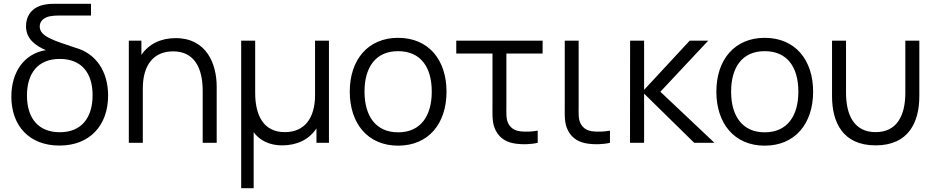

<svg xmlns="http://www.w3.org/2000/svg" viewBox="-20 -755 4940 1015"><path d="M294.5 14.5C456 14.5 551.5 -93.5 551.5 -250C551.5 -376.5 488.5 -472.5 377.5 -503C268 -540 190 -561.5 190 -614.5C190 -643.5 211 -661 241 -668.5C255.5 -671.5 272.5 -673 292 -673H461V-735H275.5C257.5 -735 237.5 -735 216 -730.5C145.5 -717.5 117.5 -668 117.5 -617C117.5 -551 164.5 -514.5 222.5 -490C107 -471.5 40 -373.5 40 -244.5C40 -89.5 135 14.5 294.5 14.5ZM296 -56C182.5 -56 122.5 -130.5 122.5 -250C122.5 -366 179 -443.5 296 -443.5C411 -443.5 469.5 -369.5 469.5 -251.5C469.5 -133.5 411.5 -56 296 -56Z M735 0V-288C735 -410 791 -483.5 895 -483.5C1008 -483.5 1051.5 -394.5 1051.5 -275.5V0H1125.5V-297C1125.5 -418.5 1071 -553.5 909 -553.5C831.5 -553.5 767.5 -523.5 727.5 -465V-540H661V0Z M1321 240V-56C1354 -11.5 1405.5 13.5 1471.5 13.5C1548 13.5 1613.5 -16 1653 -76.5V0H1719V-540H1645.5V-252C1645.5 -130 1589.5 -56.5 1486 -56.5C1372.5 -56.5 1329 -145.5 1329 -264.5V-540H1255V240Z M2084.5 15C2244.5 15 2340.5 -100.5 2340.5 -270.5C2340.5 -437.5 2246.5 -555 2084.5 -555C1926.5 -555 1829 -440.5 1829 -270.5C1829 -103 1923.5 15 2084.5 15ZM2084.5 -55.5C1967.5 -55.5 1907 -140.5 1907 -270.5C1907 -396.5 1963.5 -484.5 2084.5 -484.5C2203.5 -484.5 2262.5 -400.5 2262.5 -270.5C2262.5 -143 2204.5 -55.5 2084.5 -55.5Z M2706.5 4.5C2739 9.5 2787 8.5 2822.5 0V-64.5C2794.5 -59 2761.5 -57.5 2733 -60.5C2704.5 -63.5 2682.5 -74.5 2668 -100.5C2654.5 -126.5 2657 -152.5 2657 -198.5V-472H2848.5V-540H2392V-472H2583.5V-195.5C2583.5 -140 2581 -102.5 2601.5 -63.5C2624.5 -20 2662.5 -1.5 2706.5 4.5Z M3088.5 4.5C3121 9.5 3169 8.5 3204.5 0V-64.5C3176.5 -59 3143.5 -57.5 3115 -60.5C3086.5 -63.5 3064.5 -74.5 3050 -100.5C3036.5 -126.5 3039 -152.5 3039 -198.5V-540H2965.5V-195.5C2965.5 -140 2963 -102.5 2983.5 -63.5C3006.5 -20 3044.5 -1.5 3088.5 4.5Z M3385 0V-260L3650 0H3757L3471 -270L3724 -540H3626L3385 -280V-540H3311L3310.5 0Z M4022.5 15C4182.5 15 4278.5 -100.5 4278.5 -270.5C4278.5 -437.5 4184.5 -555 4022.5 -555C3864.5 -555 3767 -440.5 3767 -270.5C3767 -103 3861.5 15 4022.5 15ZM4022.5 -55.5C3905.5 -55.5 3845 -140.5 3845 -270.5C3845 -396.5 3901.5 -484.5 4022.5 -484.5C4141.5 -484.5 4200.5 -400.5 4200.5 -270.5C4200.5 -143 4142.5 -55.5 4022.5 -55.5Z M4378.5 -246.5C4378.5 -110 4434 13.5 4609 13.5C4784 13.5 4840 -110 4840 -246.5V-540H4766V-264.5C4766 -145.5 4722.5 -56.5 4609 -56.5C4496 -56.5 4452.5 -145.5 4452.5 -264.5V-540H4378.5Z"/></svg>

Font: Manrope
Style: Regular
Weight: 400
Designer: Mikhail Sharanda
Foundry: Mikhail Sharanda
Version: Version 4.505